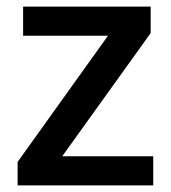

<svg xmlns="http://www.w3.org/2000/svg" viewBox="-20 -560 518 580"><path d="M442.9 0H33.2V-70.8L306.2 -452.1H49.8V-540H435.1V-460L168 -87.9H442.9Z"/></svg>

Font: f0_46533          
Style: Regular
Weight: 600
Foundry: Ascender Corporation
Version: Version 1.10